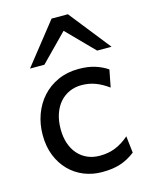

<svg xmlns="http://www.w3.org/2000/svg" viewBox="-119 -856 735 944"><g transform="rotate(-15 249.0 -384.5)"><path d="M451.7 -41.5Q433.1 -27.3 414.8 -17.3Q396.5 -7.3 376.5 -0.7Q356.4 5.9 333.5 9Q310.5 12.2 283.2 12.2Q233.9 12.2 190.9 -5.1Q147.9 -22.5 115.7 -55.2Q83.5 -87.9 64.9 -134.3Q46.4 -180.7 46.4 -239.3Q46.4 -294.4 64.2 -343.3Q82 -392.1 115 -428.7Q147.9 -465.3 195.1 -486.6Q242.2 -507.8 300.3 -507.8Q349.1 -507.8 384.5 -496.3Q419.9 -484.9 446.8 -466.3L429.7 -378.4Q396.5 -402.8 363.8 -415Q331.1 -427.2 293 -427.2Q260.3 -427.2 232.2 -414.8Q204.1 -402.3 183.3 -378.9Q162.6 -355.5 150.9 -321.3Q139.2 -287.1 139.2 -244.1Q139.2 -204.6 149.9 -172.4Q160.6 -140.1 180.7 -116.9Q200.7 -93.8 229 -81.1Q257.3 -68.4 293 -68.4Q337.4 -68.4 373.5 -83.5Q409.7 -98.6 441.9 -127ZM70.8 -571.3 236.8 -781.2H319.8L485.8 -571.3H412.6L278.3 -708L144 -571.3Z"/></g></svg>

Font: Andika New Basic
Style: Regular
Weight: 400
Designer: Victor Gaultney, Annie Olsen, Julie Remington, Don Collingsworth, Eric Hays
Foundry: SIL International
Version: Version 5.500; ttfautohint (v1.8.3)